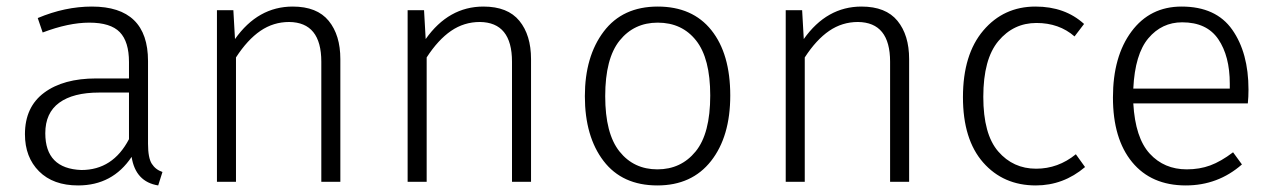

<svg xmlns="http://www.w3.org/2000/svg" viewBox="-20 -554 3882 585"><path d="M462 11Q393 0 381 -76Q323 11 218 11Q142 11 99 -32Q56 -75 56 -145Q56 -228 114.5 -271.5Q173 -315 273 -315H373V-365Q373 -427 345 -456Q317 -485 252 -485Q189 -485 110 -455L95 -499Q178 -534 260 -534Q431 -534 431 -368V-116Q431 -73 442.5 -55Q454 -37 475 -30ZM228 -36Q324 -36 373 -130V-272H282Q203 -272 160.5 -241Q118 -210 118 -148Q118 -40 228 -36Z M1017 0H959V-366Q959 -486 861 -487Q813 -487 773.5 -460Q734 -433 699 -379V0H641V-523H691L696 -435Q766 -534 872 -534Q946 -534 981.5 -490.5Q1017 -447 1017 -374Z M1598 0H1540V-366Q1540 -486 1442 -487Q1394 -487 1354.5 -460Q1315 -433 1280 -379V0H1222V-523H1272L1277 -435Q1347 -534 1453 -534Q1527 -534 1562.5 -490.5Q1598 -447 1598 -374Z M1983 11Q1876 11 1819 -63.5Q1762 -138 1762 -261Q1762 -382 1819.5 -458Q1877 -534 1984 -534Q2090 -534 2147.5 -462Q2205 -390 2205 -263Q2205 -138 2146.5 -63.5Q2088 11 1983 11ZM1983 -38Q2055 -38 2099.5 -92.5Q2144 -147 2144 -263Q2144 -376 2101 -430.5Q2058 -485 1984 -485Q1912 -485 1868 -430.5Q1824 -376 1824 -261Q1824 -147 1867.5 -92.5Q1911 -38 1983 -38Z M2750 0H2692V-366Q2692 -486 2594 -487Q2546 -487 2506.5 -460Q2467 -433 2432 -379V0H2374V-523H2424L2429 -435Q2499 -534 2605 -534Q2679 -534 2714.5 -490.5Q2750 -447 2750 -374Z M3136 11Q3037 11 2975.5 -59Q2914 -129 2914 -258Q2914 -388 2976 -461Q3038 -534 3135 -534Q3225 -534 3283 -481L3254 -443Q3207 -484 3138 -484Q3068 -484 3022 -429Q2976 -374 2976 -259Q2976 -145 3021.5 -92.5Q3067 -40 3137 -40Q3204 -40 3258 -84L3286 -45Q3220 11 3136 11Z M3593 11Q3488 11 3429.5 -60Q3371 -131 3371 -257Q3371 -382 3427.5 -458Q3484 -534 3580 -534Q3685 -534 3734.5 -463.5Q3784 -393 3784 -281Q3784 -259 3782 -239H3433Q3439 -134 3483 -86Q3527 -38 3596 -38Q3635 -38 3667.5 -50Q3700 -62 3737 -90L3764 -53Q3691 11 3593 11ZM3727 -284V-299Q3727 -383 3692 -434.5Q3657 -486 3582 -486Q3520 -486 3479 -437.5Q3438 -389 3433 -284Z"/></svg>

Font: Trujillo Light
Style: Regular
Weight: 300
Designer: Fira Sans original fonts by bBox Type GmbH, Carrois Corporate GbR, & Edenspiekermann AG / Changes by Cristiano Sobral
Foundry: Fira Sans original fonts by bBox Type GmbH, Carrois Corporate GbR, & Edenspiekermann AG / Changes by Cristiano Sobral
Version: Version 4.301;July 28, 2020;FontCreator 13.0.0.2655 64-bit